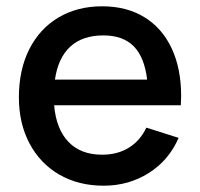

<svg xmlns="http://www.w3.org/2000/svg" viewBox="-20 -575 636 610"><path d="M152 -240.5Q158.5 -165 197.5 -124.2Q236.5 -83.5 304.5 -83.5Q353 -83.5 389 -105.5Q425 -127.5 445 -169.5L547.5 -137Q516.5 -65.5 452.5 -25.2Q388.5 15 309.5 15Q229.5 15 168.5 -20.2Q107.5 -55.5 73.8 -119.2Q40 -183 40 -265.5Q40 -353 73 -418.5Q106 -484 166 -519.5Q226 -555 304.5 -555Q382 -555 438.5 -520.5Q495 -486 525.2 -421.8Q555.5 -357.5 555.5 -270Q555.5 -260.5 554.5 -240.5ZM154.5 -322H447.5Q439 -393.5 404.8 -428Q370.5 -462.5 308.5 -462.5Q242 -462.5 203.2 -426.8Q164.5 -391 154.5 -322Z"/></svg>

Font: Hauora SemiBold
Style: Regular
Weight: 600
Designer: Wayne Shih
Foundry: WCYS
Version: Version 1.001